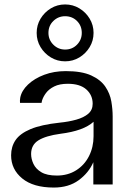

<svg xmlns="http://www.w3.org/2000/svg" viewBox="-20 -830 577 864"><path d="M222 14Q130 14 80 -27Q30 -68 30 -131Q30 -170 50 -199.5Q70 -229 117.5 -249Q165 -269 248 -278Q289 -282 323 -291.5Q357 -301 377 -318Q397 -335 397 -363Q397 -402 368.5 -427.5Q340 -453 285 -453Q248 -453 224 -441Q200 -429 187 -411.5Q174 -394 169 -377Q168 -372 167 -367H70Q69 -378 71 -390Q77 -422 106 -449.5Q135 -477 179 -493.5Q223 -510 276 -510Q348 -510 390.5 -490.5Q433 -471 454 -440Q475 -409 481 -373.5Q487 -338 487 -306V0H400V-100Q379 -52 334 -19Q289 14 222 14ZM236 -40Q285 -40 322.5 -63.5Q360 -87 380.5 -127.5Q401 -168 401 -217V-282Q356 -241 252 -228Q186 -219 153 -198.5Q120 -178 120 -137Q120 -115 130.5 -92.5Q141 -70 166 -55Q191 -40 236 -40ZM273 -554Q238 -554 209 -571.5Q180 -589 162.5 -618Q145 -647 145 -682Q145 -717 162.5 -746Q180 -775 209 -792.5Q238 -810 273 -810Q308 -810 337 -792.5Q366 -775 383.5 -746Q401 -717 401 -682Q401 -647 383.5 -618Q366 -589 337 -571.5Q308 -554 273 -554ZM273 -607Q305 -607 326.5 -629Q348 -651 348 -682Q348 -714 326.5 -735.5Q305 -757 273 -757Q242 -757 220 -735.5Q198 -714 198 -682Q198 -651 220 -629Q242 -607 273 -607Z"/></svg>

Font: Panamera Medium
Style: Regular
Weight: 500
Designer: Bastien Sozeau
Foundry: NBR — Bastien Sozeau
Version: Version 3.002; ttfautohint (v1.8.4.7-5d5b);gftools[0.9.33]